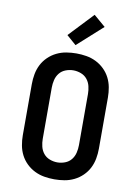

<svg xmlns="http://www.w3.org/2000/svg" viewBox="-105 -1053 810 1128"><g transform="rotate(10 300.0 -488.5)"><path d="M300 8Q270 8 240 3Q210 -2 182.5 -15.5Q155 -29 133 -50.5Q111 -72 97.5 -98.5Q84 -125 78.5 -155Q73 -185 73 -215V-520Q73 -550 78.5 -580Q84 -610 97.5 -636.5Q111 -663 133 -684.5Q155 -706 182.5 -719.5Q210 -733 240 -738Q270 -743 300 -743Q330 -743 360 -738Q390 -733 417.5 -719.5Q445 -706 467 -684.5Q489 -663 502.5 -636.5Q516 -610 521.5 -580Q527 -550 527 -520V-215Q527 -185 521.5 -155Q516 -125 502.5 -98.5Q489 -72 467 -50.5Q445 -29 417.5 -15.5Q390 -2 360 3Q330 8 300 8ZM300 -93Q323 -93 345.5 -101.5Q368 -110 382.5 -128Q397 -146 402.5 -169Q408 -192 408 -215V-520Q408 -543 402.5 -566Q397 -589 382.5 -607Q368 -625 345.5 -633.5Q323 -642 300 -642Q277 -642 254.5 -633.5Q232 -625 217.5 -607Q203 -589 197.5 -566Q192 -543 192 -520V-215Q192 -192 197.5 -169Q203 -146 217.5 -128Q232 -110 254.5 -101.5Q277 -93 300 -93ZM286 -790 229 -840 366 -985 436 -925Z"/></g></svg>

Font: Iosevka Aile
Style: Bold
Weight: 700
Designer: Belleve Invis
Foundry: Belleve Invis
Version: Version 28.0.1; ttfautohint (v1.8.4)